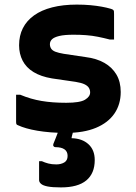

<svg xmlns="http://www.w3.org/2000/svg" viewBox="-20 -568 590 835"><path d="M268 -121Q328 -121 350 -134.5Q372 -148 372 -166Q372 -177 366.5 -186Q361 -195 347.5 -201.5Q334 -208 309 -212L206 -227Q158 -235 126 -254.5Q94 -274 78.5 -304Q63 -334 63 -371Q63 -413 79.5 -445.5Q96 -478 128 -501Q160 -524 207 -536Q254 -548 314 -548Q346 -548 373 -545.5Q400 -543 422 -539Q444 -535 461 -530Q468 -528 471.5 -525.5Q475 -523 475.5 -519Q476 -515 476 -507Q476 -486 476 -454.5Q476 -423 476 -396H458Q431 -403 406 -408Q381 -413 355 -415Q329 -417 300 -417Q260 -417 237.5 -411.5Q215 -406 206 -397Q197 -388 197 -376Q197 -365 202.5 -356.5Q208 -348 221 -343Q234 -338 257 -334L351 -320Q400 -314 434 -294.5Q468 -275 486.5 -243.5Q505 -212 505 -168Q505 -114 477.5 -74Q450 -34 397 -12Q344 10 267 10Q231 10 200 7.5Q169 5 142.5 0.5Q116 -4 95 -10Q74 -16 59 -23Q53 -25 51.5 -28Q50 -31 50 -39Q50 -62 50 -94Q50 -126 50 -156H68Q92 -146 114.5 -139.5Q137 -133 160.5 -129Q184 -125 210.5 -123Q237 -121 268 -121ZM312 -50Q309 -41 306.5 -30.5Q304 -20 301.5 -10.5Q299 -1 297 8Q295 17 293 23L291 33Q337 34 364.5 59Q392 84 392 128Q392 186 355.5 216.5Q319 247 245 247Q208 247 187.5 243Q167 239 158.5 231.5Q150 224 150 215Q150 200 150 185.5Q150 171 150 157.5Q150 144 150 133H162Q175 139 190 143Q205 147 225 147Q245 147 259.5 138.5Q274 130 274 110Q274 91 260.5 81.5Q247 72 221 72Q216 72 213 68Q210 64 212 58Q218 44 222.5 32Q227 20 231.5 8.5Q236 -3 240.5 -13.5Q245 -24 249 -35Q252 -41 256.5 -44Q261 -47 273.5 -48.5Q286 -50 312 -50Z"/></svg>

Font: Recursive
Style: Bold
Weight: 700
Version: Version 1.085